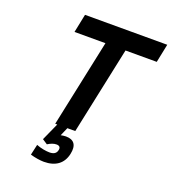

<svg xmlns="http://www.w3.org/2000/svg" viewBox="-159 -789 1022 1143"><g transform="rotate(20 351.5 -217.0)"><path d="M703 -670H182L158 -553H354L237 0H250L200 111L232 132C253 119 270 113 287 113C306 113 314 123 310 140C306 161 291 172 263 172C242 172 209 167 179 155L164 222C193 231 229 236 250 236C324 236 370 202 384 138C397 79 375 49 323 49C312 49 301 51 291 53L314 0H364L481 -553H679Z"/></g></svg>

Font: LT Wave Mono Bold
Style: Italic
Weight: 700
Designer: Daniel Lyons
Version: Version 2.5 (Glyphs App)